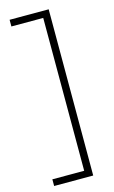

<svg xmlns="http://www.w3.org/2000/svg" viewBox="-132 -765 580 973"><g transform="rotate(-15 158.0 -278.0)"><path d="M25 123V158H230V-714H25V-679H192V123Z"/></g></svg>

Font: Noto Sans Arabic ExtLt
Style: Regular
Weight: 200
Designer: Monotype Design Team, Nadine Chahine, Nizar Qandah and Khaled Hosny
Foundry: Monotype Imaging Inc.
Version: Version 2.012